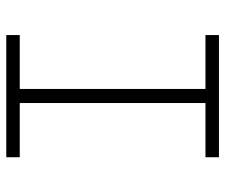

<svg xmlns="http://www.w3.org/2000/svg" viewBox="-74 -660 733 626"><g transform="rotate(90 293.0 -346.5)"><path d="M93.8 0V-43.9H269.5V-649.4H93.8V-693.4H492.2V-649.4H315.4V-43.9H492.2V0Z"/></g></svg>

Font: Cascadia Code NF ExtraLight
Style: Regular
Weight: 200
Monospace: yes
Designer: Aaron Bell
Foundry: Saja Typeworks
Version: Version 2404.023; ttfautohint (v1.8.4)